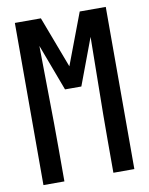

<svg xmlns="http://www.w3.org/2000/svg" viewBox="-83 -796 666 857"><g transform="rotate(-10 250.0 -367.5)"><path d="M44 0V-735H162L250 -502L338 -735H456V0H361V-147Q361 -264 363 -381Q365 -498 366 -615L287 -404H213L134 -615Q135 -498 137 -381Q139 -264 139 -147V0Z"/></g></svg>

Font: Iosevka Term Curly Semibold
Style: Regular
Weight: 600
Designer: Belleve Invis
Foundry: Belleve Invis
Version: Version 32.3.0